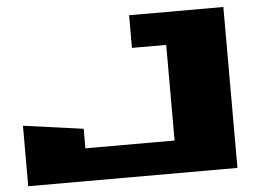

<svg xmlns="http://www.w3.org/2000/svg" viewBox="-50 -766 1150 832"><g transform="rotate(-5 525.0 -350.0)"><path d="M40 0V-263L301 -227V-142H689V-558H540V-700H950V0Z"/></g></svg>

Font: Stalinist One
Style: Regular
Weight: 400
Designer: Jovanny Lemonad
Foundry: Alexey Maslov, Jovanny Lemonad
Version: Version 3.004